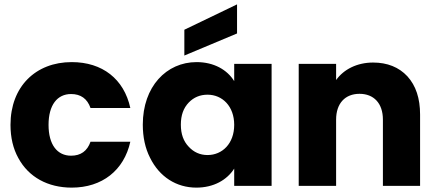

<svg xmlns="http://www.w3.org/2000/svg" viewBox="-20 -850 1998 878"><path d="M64 -127C111 -40 199 8 308 8C447 8 547 -71 576 -202H394C379 -159 349 -138 305 -138C242 -138 202 -188 202 -279C202 -370 242 -420 305 -420C349 -420 379 -399 394 -356H576C547 -489 448 -566 308 -566C143 -566 28 -454 28 -279C28 -221 40 -170 64 -127Z M633 -280C633 -223 644 -172 666 -129C709 -41 787 8 878 8C957 8 1018 -27 1051 -79V0H1222V-558H1051V-479C1019 -531 958 -566 879 -566C741 -566 633 -454 633 -280ZM843 -381C866 -405 895 -417 929 -417C997 -417 1051 -364 1051 -279C1051 -194 997 -141 929 -141C895 -141 866 -154 843 -179C819 -204 807 -237 807 -280C807 -323 819 -356 843 -381ZM1064 -697V-830L823 -714V-596Z M1346 -558V0H1517V-303C1517 -378 1559 -421 1624 -421C1689 -421 1731 -378 1731 -303V0H1901V-326C1901 -400 1882 -458 1843 -501C1804 -543 1751 -564 1686 -564C1613 -564 1552 -533 1517 -484V-558Z"/></svg>

Font: Poppins
Style: Bold
Weight: 700
Designer: Ninad Kale (Devanagari), Jonny Pinhorn (Latin)
Foundry: Indian Type Foundry
Version: 4.004